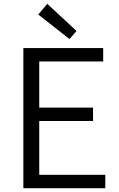

<svg xmlns="http://www.w3.org/2000/svg" viewBox="-20 -983 624 1003"><path d="M102 0H530V-70H185V-351H466V-421H185V-662H519V-732H102ZM343 -779 380 -821 227 -963 180 -907Z"/></svg>

Font: Noto Sans HK DemiLight
Style: Regular
Weight: 350
Designer: Ryoko NISHIZUKA 西塚涼子 (kana, bopomofo & ideographs); Paul D. Hunt (Latin, Greek & Cyrillic); Sandoll Communications 산돌커뮤니
Foundry: Adobe
Version: Version 2.004;hotconv 1.0.118;makeotfexe 2.5.65603